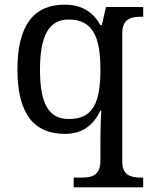

<svg xmlns="http://www.w3.org/2000/svg" viewBox="-20 -566 654 826"><path d="M297 240H596V198H588C544 198 506 189 506 130V-422C506 -485 543 -494 588 -494H596V-536H436L418 -458H412C383 -510 336 -546 259 -546C127 -546 55 -460 55 -267C55 -75 127 10 259 10C337 10 382 -29 412 -90H416C413 -59 412 9 412 40V126C412 189 375 198 330 198H297ZM276 -54C187 -54 152 -124 152 -266C152 -406 187 -482 275 -482C380 -482 412 -406 412 -267C412 -123 380 -54 276 -54Z"/></svg>

Font: Noto Serif Devanagari
Style: Regular
Weight: 400
Designer: Universal Thirst, Indian Type Foundry and the Monotype Design Team
Foundry: Monotype Imaging Inc.
Version: Version 2.004